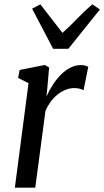

<svg xmlns="http://www.w3.org/2000/svg" viewBox="-20 -865 480 885"><path d="M48.5 0 111.5 -481.5 63.5 -506 70.5 -542.5 186.5 -565.5 206.5 -554 198.5 -463.5 194 -420Q207.5 -450 225 -476.5Q242.5 -503 262.8 -522.8Q283 -542.5 305.8 -553.8Q328.5 -565 353 -565Q363.5 -565 372 -562.8Q380.5 -560.5 387 -557.5L365 -449Q356.5 -454 345.5 -456.5Q334.5 -459 322 -459Q303 -459 283.5 -451.5Q264 -444 246.2 -430Q228.5 -416 214 -396.5Q199.5 -377 189.5 -353.5L142.5 0ZM225 -640 128 -825 166 -845Q191 -812.5 216.5 -779.8Q242 -747 268 -713.5Q305 -746.5 336.2 -779.5Q367.5 -812.5 405.5 -845L440.5 -821.5L295 -640Z"/></svg>

Font: Merriweather 24pt SemiCondensed
Style: Italic
Weight: 400
Width: 4
Italic angle: -7.8°
Designer: Eben Sorkin
Foundry: Eben Sorkin
Version: Version 2.101